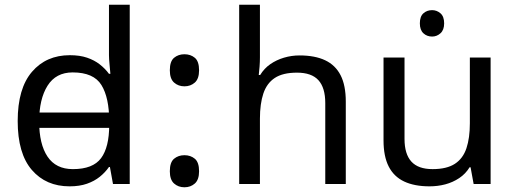

<svg xmlns="http://www.w3.org/2000/svg" viewBox="-20 -780 2185 814"><path d="M104 -238V-303H480V-238ZM275 10Q175 10 115 -59.5Q55 -129 55 -267Q55 -405 115.5 -475.5Q176 -546 276 -546Q318 -546 349 -535.5Q380 -525 403 -507Q426 -489 442 -467H448Q447 -480 444.5 -505.5Q442 -531 442 -546V-760H530V0H459L446 -72H442Q426 -49 403 -30.5Q380 -12 348.5 -1Q317 10 275 10ZM289 -63Q374 -63 408.5 -109.5Q443 -156 443 -250V-266Q443 -366 410 -419.5Q377 -473 288 -473Q217 -473 181.5 -416.5Q146 -360 146 -265Q146 -169 181.5 -116Q217 -63 289 -63Z M762 -414Q736 -414 718 -430Q700 -446 700 -482Q700 -520 718 -535Q736 -550 762 -550Q788 -550 806 -535Q824 -520 824 -482Q824 -446 806 -430Q788 -414 762 -414ZM762 14Q736 14 718 -2Q700 -18 700 -54Q700 -92 718 -107Q736 -122 762 -122Q788 -122 806 -107Q824 -92 824 -54Q824 -18 806 -2Q788 14 762 14Z M1082 -537Q1082 -518 1080.5 -498Q1079 -478 1077 -462H1083Q1100 -490 1126 -508Q1152 -526 1184 -535.5Q1216 -545 1250 -545Q1315 -545 1358.5 -524.5Q1402 -504 1424 -461Q1446 -418 1446 -349V0H1359V-343Q1359 -408 1330 -440Q1301 -472 1239 -472Q1179 -472 1145 -449.5Q1111 -427 1096.5 -383.5Q1082 -340 1082 -277V0H994V-760H1082Z M1812 -737Q1832 -737 1847.5 -723.5Q1863 -710 1863 -681Q1863 -653 1847.5 -639Q1832 -625 1812 -625Q1790 -625 1775 -639Q1760 -653 1760 -681Q1760 -710 1775 -723.5Q1790 -737 1812 -737ZM2060 -536V0H1988L1975 -71H1971Q1954 -43 1927 -25Q1900 -7 1868 1.5Q1836 10 1801 10Q1737 10 1693.5 -10.5Q1650 -31 1628 -74Q1606 -117 1606 -185V-536H1695V-191Q1695 -127 1724 -95Q1753 -63 1814 -63Q1874 -63 1908.5 -85.5Q1943 -108 1957.5 -151.5Q1972 -195 1972 -257V-536Z"/></svg>

Font: hexugurmukhi05
Style: Book
Weight: 400
Designer: Jelle Bosma - Monotype Design Team
Foundry: Monotype Imaging Inc.
Version: Version 2.003